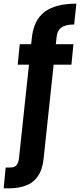

<svg xmlns="http://www.w3.org/2000/svg" viewBox="-75 -796 438 1051"><path d="M-55 235 -44 121H-20Q3 121 14.5 109Q26 97 29 70L99 -586Q109 -686 169 -731Q229 -776 343 -776L331 -662Q284 -662 260.5 -645Q237 -628 234 -586L164 70Q158 132 132.5 168.5Q107 205 66 220Q25 235 -29 235ZM22 -442 33 -554H327L316 -442Z"/></svg>

Font: DM Sans 11pt
Style: Bold
Weight: 700
Version: Version 4.004;gftools[0.9.30]